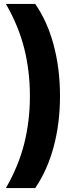

<svg xmlns="http://www.w3.org/2000/svg" viewBox="-20 -762 398 976"><path d="M159 194H10Q75 81 103.5 -33.5Q132 -148 132 -274Q132 -400 103.5 -514.5Q75 -629 10 -742H159Q221 -653 253 -532.5Q285 -412 285 -274Q285 -136 253 -16.5Q221 103 159 194Z"/></svg>

Font: MOST Montserrat
Style: Bold
Weight: 700
Designer: Julieta Ulanovsky
Foundry: Julieta Ulanovsky
Version: Version 8.000;March 11, 2024;FontCreator 15.0.0.2926 64-bit